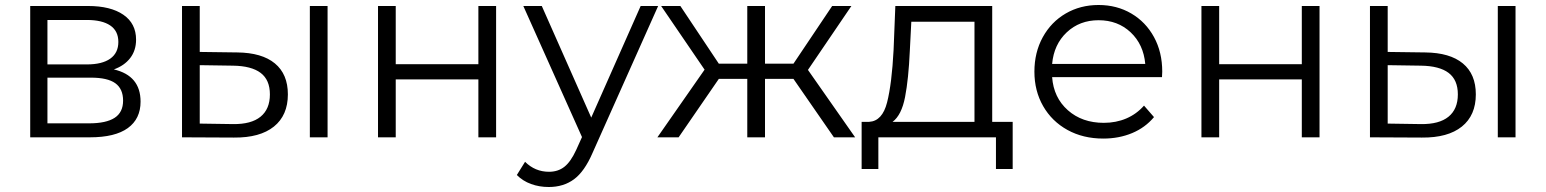

<svg xmlns="http://www.w3.org/2000/svg" viewBox="-20 -550 6191 769"><path d="M543 -143Q543 -74 492 -37Q441 0 340 0H101V-526H333Q423 -526 474 -491Q525 -456 525 -391Q525 -348 501.5 -317.5Q478 -287 436 -272Q543 -247 543 -143ZM170 -292H328Q389 -292 421.5 -315Q454 -338 454 -382Q454 -426 421.5 -448Q389 -470 328 -470H170ZM344 -239H170V-56H337Q405 -56 439 -78Q473 -100 473 -147Q473 -194 442 -216.5Q411 -239 344 -239Z M1133 -172Q1133 -88 1077 -43Q1021 2 917 1L709 0V-526H780V-342L930 -340Q1029 -339 1081 -296Q1133 -253 1133 -172ZM1221 -526H1292V0H1221ZM1061 -172Q1061 -230 1024 -258Q987 -286 913 -287L780 -289V-55L913 -53Q986 -52 1023.5 -82.5Q1061 -113 1061 -172Z M1494 -526H1565V-293H1896V-526H1967V0H1896V-232H1565V0H1494Z M2616 -526 2353 63Q2321 137 2279 168Q2237 199 2178 199Q2140 199 2107 187Q2074 175 2050 151L2083 98Q2123 138 2179 138Q2215 138 2240.5 118Q2266 98 2288 50L2311 -1L2076 -526H2150L2348 -79L2546 -526Z M3158 -234H3044V0H2973V-234H2859L2698 0H2613L2802 -271L2628 -526H2705L2859 -295H2973V-526H3044V-295H3158L3313 -526H3390L3216 -270L3405 0H3320Z M4036 -62V127H3969V0H3498V127H3431V-62H3461Q3514 -65 3533 -140Q3552 -215 3559 -350L3566 -526H3954V-62ZM3555 -62H3883V-463H3630L3624 -346Q3619 -234 3605 -161.5Q3591 -89 3555 -62Z M4634 -241H4194Q4200 -159 4257 -108.5Q4314 -58 4401 -58Q4450 -58 4491 -75.5Q4532 -93 4562 -127L4602 -81Q4567 -39 4514.5 -17Q4462 5 4399 5Q4318 5 4255.5 -29.5Q4193 -64 4158 -125Q4123 -186 4123 -263Q4123 -340 4156.5 -401Q4190 -462 4248.5 -496Q4307 -530 4380 -530Q4453 -530 4511 -496Q4569 -462 4602 -401.5Q4635 -341 4635 -263ZM4194 -294H4567Q4560 -372 4508.5 -420.5Q4457 -469 4380 -469Q4304 -469 4252.5 -420.5Q4201 -372 4194 -294Z M4792 -526H4863V-293H5194V-526H5265V0H5194V-232H4863V0H4792Z M5891 -172Q5891 -88 5835 -43Q5779 2 5675 1L5467 0V-526H5538V-342L5688 -340Q5787 -339 5839 -296Q5891 -253 5891 -172ZM5979 -526H6050V0H5979ZM5819 -172Q5819 -230 5782 -258Q5745 -286 5671 -287L5538 -289V-55L5671 -53Q5744 -52 5781.5 -82.5Q5819 -113 5819 -172Z"/></svg>

Font: APTA Sans Regular
Style: Regular
Weight: 400
Version: Version 7.200